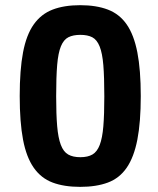

<svg xmlns="http://www.w3.org/2000/svg" viewBox="-20 -718 614 748"><path d="M56.8 -343.8Q56.8 -241.8 69.8 -173.6Q82.8 -105.4 111.5 -64.5Q140.2 -23.6 185 -6.8Q229.8 10 292.4 10Q355.2 10 400.3 -6.8Q445.4 -23.6 473.6 -64.6Q501.8 -105.6 515.1 -173.8Q528.4 -242 528.4 -343.8Q528.4 -445.8 515.1 -514Q501.8 -582.2 473.6 -622.8Q445.4 -663.4 400.3 -680.6Q355.2 -697.8 292.4 -697.8Q229.8 -697.8 185 -680.6Q140.2 -663.4 111.5 -622.9Q82.8 -582.4 69.8 -514.2Q56.8 -446 56.8 -343.8ZM198.8 -343Q198.8 -417.6 202.7 -464.6Q206.6 -511.6 217.3 -537.6Q228 -563.6 246.4 -572.9Q264.8 -582.2 293 -582.2Q321.4 -582.2 339.5 -572.8Q357.6 -563.4 368.2 -537Q378.8 -510.6 382.6 -464Q386.4 -417.4 386.4 -342.2Q386.4 -271.8 382.6 -226Q378.8 -180.2 368.6 -153.5Q358.4 -126.8 340.3 -116.2Q322.2 -105.6 293 -105.6Q264 -105.6 245.6 -116.1Q227.2 -126.6 216.9 -153.8Q206.6 -181 202.7 -226.8Q198.8 -272.6 198.8 -343Z"/></svg>

Font: Secuela Light
Style: Regular
Weight: 300
Designer: Fernando Haro
Foundry: deFharo
Version: Version 1.708